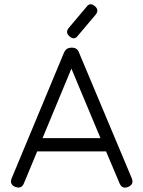

<svg xmlns="http://www.w3.org/2000/svg" viewBox="-20 -877 670 898"><path d="M305 -707Q284 -725 302 -747L384 -844Q401 -868 424 -848Q445 -830 427 -808L345 -711Q328 -687 305 -707ZM92 -20Q81 8 51 -3Q23 -15 35 -44L279 -630Q289 -654 314 -654H317Q342 -654 350 -630L596 -44Q608 -15 580 -3Q551 9 539 -20L476 -169H154ZM314 -556 179 -231H450Z"/></svg>

Font: Jura Medium
Style: Regular
Weight: 500
Designer: Daniel Johnson, Alexei Vanyashin
Foundry: Daniel Johnson
Version: Version 5.103